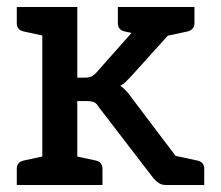

<svg xmlns="http://www.w3.org/2000/svg" viewBox="-20 -529 632 549"><path d="M101 0V-509H201V-307H224Q234 -307 241.5 -310.5Q249 -314 256 -322L405 -490Q413 -499 421 -504Q429 -509 443 -509H534L356 -312Q348 -304 341 -296.5Q334 -289 324 -284Q342 -271 356 -250L545 0H455Q443 0 435 -5Q427 -10 419 -19L263 -222Q256 -234 248.5 -237Q241 -240 226 -240H201V0ZM429 -421 393 -462V-509H518L447 -424ZM463 0 413 -98 475 -85ZM28 0V-46Q28 -56 33 -62Q38 -68 48 -70L117 -85L129 0ZM172 0 184 -85 254 -70Q263 -68 268 -62Q273 -56 273 -46V0ZM129 -509 117 -424 48 -439Q38 -441 33 -447Q28 -453 28 -463V-509ZM536 -509V-463Q536 -453 530.5 -447Q525 -441 516 -439L446 -424L434 -509ZM418 -509 406 -424 337 -439Q327 -441 322 -447Q317 -453 317 -463V-509ZM463 0 474 -85 544 -70Q554 -68 559 -62Q564 -56 564 -46V0Z"/></svg>

Font: Aleo Medium
Style: Regular
Weight: 500
Designer: Alessio Laiso
Foundry: Alessio Laiso
Version: Version 2.001;gftools[0.9.29]